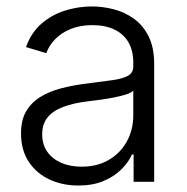

<svg xmlns="http://www.w3.org/2000/svg" viewBox="-20 -570 585 602"><path d="M225.6 11.7Q176.3 11.7 135.5 -7.1Q94.7 -25.9 70.3 -62.5Q45.9 -99.1 45.9 -151.9Q45.9 -192.4 61.3 -219.7Q76.7 -247.1 104.7 -264.9Q132.8 -282.7 171.4 -293Q210 -303.2 256.3 -308.6Q301.8 -314.5 333.3 -318.8Q364.7 -323.2 381.3 -332.5Q397.9 -341.8 397.9 -361.8V-374Q397.9 -410.6 383.1 -436.8Q368.2 -462.9 339.4 -477.1Q310.5 -491.2 270 -491.2Q231 -491.2 201.4 -479Q171.9 -466.8 152.8 -447Q133.8 -427.2 125 -403.3L61.5 -422.4Q77.6 -467.3 109.6 -495.4Q141.6 -523.4 183.1 -536.6Q224.6 -549.8 268.6 -549.8Q301.8 -549.8 336.2 -541Q370.6 -532.2 399.4 -511.7Q428.2 -491.2 445.8 -456.3Q463.4 -421.4 463.4 -369.1V0H398.9V-85.9H394Q382.8 -61 360.1 -38.6Q337.4 -16.1 304 -2.2Q270.5 11.7 225.6 11.7ZM235.4 -47.4Q285.6 -47.4 322 -69.1Q358.4 -90.8 378.2 -127.4Q397.9 -164.1 397.9 -208.5V-285.6Q391.1 -278.8 374.8 -273.7Q358.4 -268.6 337.4 -264.4Q316.4 -260.3 294.9 -257.3Q273.4 -254.4 256.3 -252.4Q210.9 -247.1 178.5 -234.9Q146 -222.7 129.2 -201.9Q112.3 -181.2 112.3 -148.9Q112.3 -116.7 128.4 -94Q144.5 -71.3 172.4 -59.3Q200.2 -47.4 235.4 -47.4Z"/></svg>

Font: Inter 16pt Light
Style: Regular
Weight: 300
Version: Version 4.001;git-66647c0bb